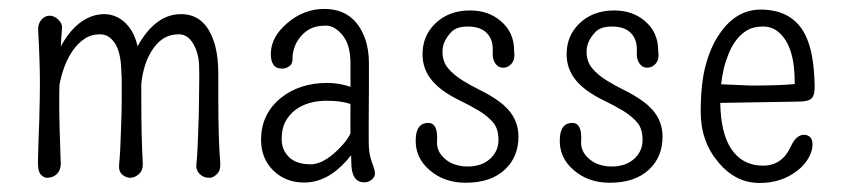

<svg xmlns="http://www.w3.org/2000/svg" viewBox="-20 -400 1892 432"><path d="M113.3 -188.5V-153.8Q113.3 -128.9 116.7 -32.2Q116.7 -9.8 97.7 -2Q92.3 0 85.4 0Q78.6 0 71.8 -7.3Q64.9 -14.6 65.4 -37.1Q65.9 -59.6 66.7 -84.2Q67.4 -108.9 68.4 -130.9Q69.8 -183.1 69.8 -212.9Q69.8 -260.7 65.9 -331.1Q64.9 -346.2 73 -355.5Q81.1 -364.7 91.6 -364.7Q102.1 -364.7 111.3 -355.7Q120.6 -346.7 119.6 -336.4Q118.7 -326.2 118.2 -318.6Q117.7 -311 117.2 -302.7Q117.2 -298.8 116.7 -295.4Q145 -347.7 185.1 -362.8Q199.2 -368.2 214.8 -368.2Q230.5 -368.2 244.4 -361.1Q258.3 -354 268.6 -341.3Q283.2 -323.7 289.6 -295.9Q329.6 -368.2 387.2 -368.2Q445.3 -368.2 464.4 -295.9Q471.2 -270 471.2 -232.9V-173.3Q471.2 -87.9 475.6 -32.2Q476.6 -16.6 468 -8.3Q459.5 0 451.9 0Q444.3 0 439.2 -2Q434.1 -3.9 430.2 -7.8Q420.4 -16.6 421.9 -30.5Q423.3 -44.4 424.3 -62.3Q425.3 -80.1 425.8 -99.6Q427.7 -146 427.7 -171.4Q427.7 -196.8 428.2 -210.7Q428.7 -224.6 428 -252.4Q427.2 -280.3 414.8 -301.5Q402.3 -322.8 382.6 -322.8Q362.8 -322.8 348.6 -314Q334.5 -305.2 324.2 -290Q302.7 -258.8 297.9 -210.9V-176.8Q297.9 -92.8 301.3 -32.2Q301.8 -16.6 292.5 -8.3Q283.2 0 273.2 0Q263.2 0 254.9 -7.3Q246.6 -14.6 248 -29.8Q249.5 -44.9 250.5 -63.5Q251.5 -82 252 -102.5Q253.9 -149.4 253.9 -174.8V-214.8Q253.9 -229 252.9 -241.2Q252 -281.7 238.8 -302.2Q225.6 -322.8 205.3 -322.8Q185.1 -322.8 170.2 -312.7Q155.3 -302.7 144 -286.6Q122.6 -255.9 113.8 -209Q113.3 -197.8 113.3 -188.5Z M768.6 -100.1Q768.1 -127 768.6 -166Q747.6 -173.3 715.3 -173.3Q671.9 -173.3 644 -152.3Q630.4 -141.6 622.1 -126.2Q613.8 -110.8 613.8 -86.7Q613.8 -62.5 630.4 -46.4Q647 -30.3 679.2 -30.3Q711.4 -30.3 751 -74.2Q762.2 -86.4 768.6 -100.1ZM799.8 10.3Q770.5 10.3 770.5 -34.2Q770.5 -37.1 770 -50.8Q765.6 -45.4 760.3 -39.1Q716.3 10.7 664.6 10.7Q623 10.7 595.7 -15.6Q567.4 -43 567.4 -85.4Q567.4 -144.5 613.3 -180.7Q633.8 -196.8 659.4 -205.1Q685.1 -213.4 716.8 -213.4Q743.2 -213.4 768.6 -204.6V-256.3Q768.6 -299.3 750.7 -320.8Q732.9 -342.3 713.9 -342.3Q694.8 -342.3 682.9 -337.4Q670.9 -332.5 661.6 -323.2Q641.1 -303.2 638.2 -273.4Q639.6 -257.8 631.8 -251.7Q624 -245.6 614.7 -245.6Q588.4 -245.6 589.4 -280.8Q590.3 -317.4 626.5 -348.1Q663.6 -379.9 709.5 -379.9Q777.8 -379.9 801.8 -312Q810.1 -287.6 810.1 -258.3V-208L809.6 -126V-82.5Q809.6 -53.2 816.7 -35.2Q823.7 -17.1 823.7 -9.5Q823.7 -2 816.4 4.2Q809.1 10.3 799.8 10.3Z M943.4 -123.5Q965.8 -123.5 963.4 -83Q961.4 -59.1 981.9 -42Q1001.5 -25.4 1032.5 -25.4Q1063.5 -25.4 1082.5 -42.5Q1101.6 -59.6 1101.6 -85.2Q1101.6 -110.8 1088.9 -125.2Q1076.2 -139.6 1057.1 -151.1Q1038.1 -162.6 1016.1 -173.1Q994.1 -183.6 975.1 -197.3Q930.7 -230 930.7 -277.8Q930.7 -319.3 959 -346.7Q989.3 -376.5 1037.6 -376.5Q1079.1 -376.5 1106.9 -352.5Q1136.7 -327.1 1136.7 -286.6Q1139.6 -266.6 1131.3 -257.1Q1123 -247.6 1112.1 -247.6Q1101.1 -247.6 1094.5 -257.3Q1087.9 -267.1 1088.6 -280.3Q1089.4 -293.5 1087.2 -303.5Q1085 -313.5 1078.6 -321.8Q1064.5 -340.3 1032.7 -340.3Q1007.3 -340.3 995.6 -328.1Q975.6 -307.1 975.6 -284.2Q975.6 -261.2 988.3 -246.3Q1001 -231.4 1020 -219.5Q1039.1 -207.5 1061 -196.8Q1083 -186 1102.1 -172.4Q1146.5 -140.6 1146.5 -92.8Q1146.5 -46.9 1116.2 -18.6Q1084.5 11.2 1027.8 11.2Q979 11.2 946.3 -17.6Q912.6 -46.4 915.5 -89.8Q917.5 -123.5 943.4 -123.5Z M1267.6 -123.5Q1290 -123.5 1287.6 -83Q1285.6 -59.1 1306.2 -42Q1325.7 -25.4 1356.7 -25.4Q1387.7 -25.4 1406.7 -42.5Q1425.8 -59.6 1425.8 -85.2Q1425.8 -110.8 1413.1 -125.2Q1400.4 -139.6 1381.3 -151.1Q1362.3 -162.6 1340.3 -173.1Q1318.4 -183.6 1299.3 -197.3Q1254.9 -230 1254.9 -277.8Q1254.9 -319.3 1283.2 -346.7Q1313.5 -376.5 1361.8 -376.5Q1403.3 -376.5 1431.2 -352.5Q1460.9 -327.1 1460.9 -286.6Q1463.9 -266.6 1455.6 -257.1Q1447.3 -247.6 1436.3 -247.6Q1425.3 -247.6 1418.7 -257.3Q1412.1 -267.1 1412.8 -280.3Q1413.6 -293.5 1411.4 -303.5Q1409.2 -313.5 1402.8 -321.8Q1388.7 -340.3 1356.9 -340.3Q1331.5 -340.3 1319.8 -328.1Q1299.8 -307.1 1299.8 -284.2Q1299.8 -261.2 1312.5 -246.3Q1325.2 -231.4 1344.2 -219.5Q1363.3 -207.5 1385.3 -196.8Q1407.2 -186 1426.3 -172.4Q1470.7 -140.6 1470.7 -92.8Q1470.7 -46.9 1440.4 -18.6Q1408.7 11.2 1352.1 11.2Q1303.2 11.2 1270.5 -17.6Q1236.8 -46.4 1239.7 -89.8Q1241.7 -123.5 1267.6 -123.5Z M1768.1 -210.9Q1769 -295.9 1732.4 -327.1Q1717.8 -340.3 1696.8 -340.3Q1675.8 -340.3 1662.1 -332.5Q1648.4 -324.7 1637.9 -311.5Q1627.4 -298.3 1620.4 -281.5Q1613.3 -264.6 1608.9 -247.1Q1604.5 -228.5 1602.5 -210.4L1669.4 -207.5Q1734.9 -207.5 1768.1 -210.9ZM1600.6 -168.5Q1601.6 -101.1 1625 -65.4Q1650.4 -27.3 1696.8 -27.3Q1739.3 -27.3 1758.8 -69.3Q1771 -96.7 1789.1 -96.7Q1797.4 -96.7 1803 -91.3Q1808.6 -85.9 1808.1 -72.5Q1807.6 -59.1 1798.6 -43.5Q1789.6 -27.8 1773.4 -15.6Q1738.3 11.7 1689 11.7Q1635.7 11.7 1597.2 -33.7Q1556.6 -81.5 1556.6 -147.5Q1556.6 -213.4 1568.1 -254.6Q1579.6 -295.9 1598.6 -323.2Q1635.7 -378.4 1691.4 -378.4Q1762.7 -378.4 1791.5 -322.3Q1811.5 -283.2 1813 -207.5Q1813.5 -186 1806.2 -178.7Q1798.8 -171.4 1776.4 -171.4Z"/></svg>

Font: Pompiere 
Style: Regular
Weight: 400
Designer: Karolina Lach
Foundry: Sorkin Type Co.
Version: Version 1.002